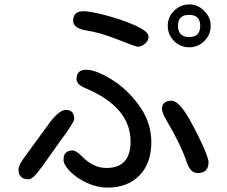

<svg xmlns="http://www.w3.org/2000/svg" viewBox="-20 -814 1040 878"><path d="M270.5 -84Q270.5 -126 312.5 -126Q328.1 -126 356.4 -97.7Q406.2 -45.9 466.8 -45.9Q577.1 -45.9 577.1 -167Q577.1 -324.2 370.1 -411.1Q330.1 -427.7 330.1 -452.1Q330.1 -495.1 374 -495.1Q418 -495.1 490.2 -450.7Q562.5 -406.2 617.2 -330.1Q671.9 -253.9 671.9 -164.1Q671.9 -66.4 617.2 -11.2Q562.5 43.9 472.7 43.9Q424.8 43.9 377.9 22.5Q331.1 1 300.8 -29.8Q270.5 -60.5 270.5 -84ZM64.5 -39.1Q64.5 -59.6 101.6 -108.4L210 -256.8Q252.9 -311.5 281.2 -311.5Q319.3 -311.5 319.3 -269.5Q319.3 -254.9 254.9 -168Q230.5 -134.8 207 -100.6Q168.9 -45.9 147.5 -20Q126 5.9 110.4 5.9Q64.5 5.9 64.5 -39.1ZM835 -69.3Q808.6 -149.4 744.1 -258.8Q720.7 -298.8 720.7 -314.5Q720.7 -353.5 763.7 -353.5Q785.2 -353.5 812.5 -320.3Q840.8 -285.2 887.2 -190.9Q933.6 -96.7 933.6 -72.3Q933.6 -22.5 883.8 -22.5Q851.6 -22.5 835 -69.3ZM519.5 -632.8Q437.5 -666 369.1 -675.8Q314.5 -686.5 314.5 -718.8Q314.5 -762.7 361.3 -762.7Q392.6 -762.7 466.8 -743.2Q541 -723.6 600.1 -696.8Q659.2 -669.9 659.2 -646.5Q659.2 -628.9 643.6 -614.7Q627.9 -600.6 609.4 -600.6Q600.6 -600.6 519.5 -632.8ZM747.1 -696.3Q747.1 -736.3 776.4 -765.1Q805.7 -793.9 846.7 -793.9Q884.8 -793.9 914.1 -764.2Q943.4 -734.4 943.4 -696.3Q943.4 -654.3 914.1 -626Q884.8 -597.7 845.7 -597.7Q804.7 -597.7 775.9 -626.5Q747.1 -655.3 747.1 -696.3ZM895.5 -696.3Q895.5 -746.1 844.7 -746.1Q793.9 -746.1 793.9 -696.3Q793.9 -644.5 845.7 -644.5Q895.5 -644.5 895.5 -696.3Z"/></svg>

Font: jf-openhuninn-2.1
Style: Regular
Weight: 400
Designer: [Kosugi Maru]
Designed by MOTOYA      

[Varela Round]
Joe Prince (Latin component); Avraham Cornfeld (Hebrew component)
Foundry: justfont Co., Ltd.
Version: 2.1